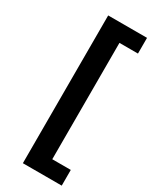

<svg xmlns="http://www.w3.org/2000/svg" viewBox="-227 -768 808 1006"><g transform="rotate(30 177.0 -265.0)"><path d="M107 -712H342V-617H230V87H342V182H107Z"/></g></svg>

Font: Muli
Style: Bold
Weight: 700
Designer: Vernon Adams
Foundry: Vernon Adams
Version: Version 2.001